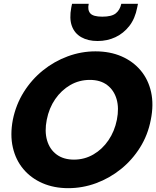

<svg xmlns="http://www.w3.org/2000/svg" viewBox="-20 -975 815 1002"><path d="M336 7Q262 7 202 -19Q142 -45 102 -92.5Q62 -140 47 -205.5Q32 -271 47 -350Q63 -429 104 -494.5Q145 -560 204 -607.5Q263 -655 333.5 -681Q404 -707 478 -707Q554 -707 614 -681Q674 -655 714 -607.5Q754 -560 768.5 -494.5Q783 -429 767 -350Q752 -271 711 -205.5Q670 -140 611 -92.5Q552 -45 481.5 -19Q411 7 336 7ZM366 -142Q421 -142 467.5 -169Q514 -196 546 -243Q578 -290 590 -350Q602 -411 588.5 -457.5Q575 -504 539.5 -531Q504 -558 449 -558Q393 -558 346.5 -531Q300 -504 268 -457.5Q236 -411 224 -350Q212 -290 225.5 -243Q239 -196 275 -169Q311 -142 366 -142ZM696 -936Q685 -878 655 -839.5Q625 -801 582.5 -781Q540 -761 489 -761Q439 -761 404 -781Q369 -801 355 -839.5Q341 -878 352 -936L356 -955H443Q436 -923 451 -905.5Q466 -888 514 -888Q563 -888 584.5 -905.5Q606 -923 613 -955H700Z"/></svg>

Font: Albert Sans Black
Style: Italic
Weight: 900
Italic angle: -11.25°
Designer: Andreas Rasmussen
Foundry: a.Foundry
Version: Version 1.025